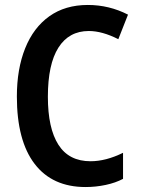

<svg xmlns="http://www.w3.org/2000/svg" viewBox="-20 -744 568 774"><path d="M325 10Q191 10 119.5 -83.5Q48 -177 48 -355Q48 -466 81.5 -549.5Q115 -633 179 -678.5Q243 -724 334 -724Q420 -724 496 -685L457 -586Q392 -619 338 -619Q258 -619 215.5 -552Q173 -485 173 -354Q173 -227 215.5 -160.5Q258 -94 345 -94Q407 -94 476 -128V-23Q446 -7 406 1.5Q366 10 325 10Z"/></svg>

Font: Noto Sans Condensed SemiBold
Style: Regular
Weight: 600
Width: 3
Designer: Monotype Design Team
Foundry: Monotype Imaging Inc.
Version: Version 2.013; ttfautohint (v1.8.4.7-5d5b)